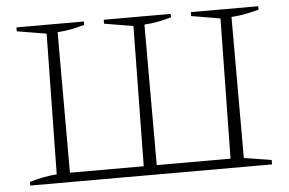

<svg xmlns="http://www.w3.org/2000/svg" viewBox="-48 -712 1173 780"><g transform="rotate(-5 539.0 -322.5)"><path d="M1031 -631Q1005 -624 977.5 -618.5Q950 -613 919 -611V-36L1031 -18V0H45V-15Q102 -32 156 -36L165 -609L45 -629V-645H320V-631Q295 -624 268 -618.5Q241 -613 210 -611V-38H511L519 -609L401 -629V-645H674V-631Q649 -624 622 -618.5Q595 -613 564 -611V-38H865L874 -609L756 -629V-645H1031Z"/></g></svg>

Font: Piazzolla ExtraLight
Style: Regular
Weight: 200
Designer: Juan Pablo del Peral
Foundry: Huerta Tipografica
Version: Version 1.330